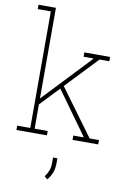

<svg xmlns="http://www.w3.org/2000/svg" viewBox="-108 -826 778 1150"><g transform="rotate(10 281.5 -251.5)"><path d="M30.3 0V-26.4H109.9V-735.4H30.3V-761.7H136.2V-210L409.2 -499L408.2 -502H350.1V-528.3H506.8V-502H447.3L263.7 -308.6L470.7 -26.4H527.8V0H371.6V-26.4H433.1L434.1 -28.8L246.1 -290L136.2 -174.3V-26.4H215.8V0ZM263.2 259.3 245.1 243.7Q260.7 222.2 267.8 202.9Q274.9 183.6 274.9 156.2V124.5H301.3V155.3Q301.3 188 291 213.6Q280.8 239.3 263.2 259.3Z"/></g></svg>

Font: Roboto Slab Thin
Style: Regular
Weight: 100
Designer: Google
Version: Version 2.000; ttfautohint (v1.8.1.43-b0c9)